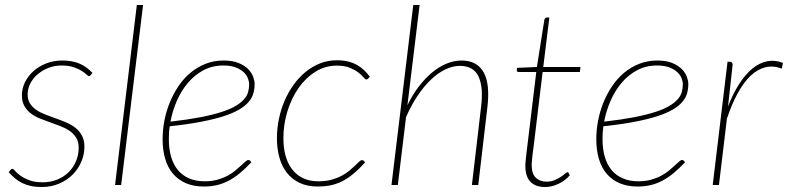

<svg xmlns="http://www.w3.org/2000/svg" viewBox="-20 -743 3164 771"><path d="M345 -442Q342 -437.5 337.5 -437.5Q333.5 -437.5 326.8 -444.2Q320 -451 307.5 -458.8Q295 -466.5 275.5 -473.2Q256 -480 227 -480Q199.5 -480 175 -470.5Q150.5 -461 131.8 -445.2Q113 -429.5 102 -408.2Q91 -387 91 -364Q91 -342 100.8 -327Q110.5 -312 126.5 -301.2Q142.5 -290.5 163 -282.8Q183.5 -275 205 -267.2Q226.5 -259.5 247 -250.8Q267.5 -242 283.5 -229.2Q299.5 -216.5 309.2 -198.2Q319 -180 319 -153.5Q319 -123 306.8 -94Q294.5 -65 272 -42.2Q249.5 -19.5 217.8 -5.8Q186 8 147 8Q123 8 103.8 3.8Q84.5 -0.5 68.8 -8.2Q53 -16 40 -27Q27 -38 15 -51.5L21.5 -60Q25 -65 30 -65Q33.5 -65 40.8 -56.5Q48 -48 61.5 -38Q75 -28 96.8 -19.5Q118.5 -11 151 -11Q183.5 -11 210.2 -22Q237 -33 256 -52Q275 -71 285.5 -96.2Q296 -121.5 296 -149.5Q296 -173.5 286.2 -189.5Q276.5 -205.5 260.5 -216.8Q244.5 -228 224 -236Q203.5 -244 182 -251.5Q160.5 -259 140 -267.2Q119.5 -275.5 103.5 -287.8Q87.5 -300 77.8 -317.5Q68 -335 68 -360.5Q68 -388 80.5 -413.2Q93 -438.5 114.8 -457.8Q136.5 -477 166 -488.5Q195.5 -500 229.5 -500Q269.5 -500 298.2 -488Q327 -476 351 -450.5Z M442 0 529.5 -723H554.5L466.5 0Z M1002.5 -405.5Q1002.5 -385.5 997.2 -367.5Q992 -349.5 978 -333.2Q964 -317 939.8 -302.8Q915.5 -288.5 877.5 -276.2Q839.5 -264 786.2 -253.8Q733 -243.5 661.5 -236Q659.5 -223 658.8 -210.2Q658 -197.5 658 -184.5Q658 -145 667 -113.8Q676 -82.5 694 -60.5Q712 -38.5 739.2 -26.8Q766.5 -15 802.5 -15Q830 -15 852.5 -21.2Q875 -27.5 893 -37Q911 -46.5 924.5 -57.8Q938 -69 948.2 -78.5Q958.5 -88 965.5 -94.2Q972.5 -100.5 977.5 -100.5Q981.5 -100.5 984.5 -97.5L989.5 -91.5Q965.5 -66 943 -47.5Q920.5 -29 897.5 -17Q874.5 -5 850.2 0.5Q826 6 798.5 6Q758 6 727 -7.2Q696 -20.5 675 -45Q654 -69.5 643.5 -104.8Q633 -140 633 -184Q633 -221 640.2 -258.8Q647.5 -296.5 661.8 -331.5Q676 -366.5 696.8 -397.2Q717.5 -428 744.8 -450.8Q772 -473.5 805.5 -486.8Q839 -500 878 -500Q913.5 -500 937.5 -490.2Q961.5 -480.5 976 -466Q990.5 -451.5 996.5 -435Q1002.5 -418.5 1002.5 -405.5ZM877 -480Q832.5 -480 797 -461Q761.5 -442 734.8 -410.5Q708 -379 690.2 -338.2Q672.5 -297.5 664.5 -254.5Q734 -262.5 784.5 -272.2Q835 -282 870.2 -293.5Q905.5 -305 927 -318Q948.5 -331 960.5 -345Q972.5 -359 976.5 -374Q980.5 -389 980.5 -404.5Q980.5 -416 975.2 -429.2Q970 -442.5 957.8 -453.8Q945.5 -465 925.8 -472.5Q906 -480 877 -480Z M1446 -91Q1419 -61 1395.2 -42Q1371.5 -23 1348.8 -12.5Q1326 -2 1303.5 2Q1281 6 1256 6Q1213.5 6 1182.8 -8.8Q1152 -23.5 1131.8 -49.5Q1111.5 -75.5 1101.8 -111Q1092 -146.5 1092 -188Q1092 -227 1100 -265.5Q1108 -304 1123 -338.8Q1138 -373.5 1159.5 -403.2Q1181 -433 1207.8 -454.8Q1234.5 -476.5 1266 -488.8Q1297.5 -501 1333 -501Q1357 -501 1376.8 -496.2Q1396.5 -491.5 1412.5 -482.8Q1428.5 -474 1441.2 -462Q1454 -450 1465 -435L1458 -427Q1455 -424 1450.5 -424Q1446.5 -424 1439.5 -432.8Q1432.5 -441.5 1419.2 -451.8Q1406 -462 1385 -470.8Q1364 -479.5 1332 -479.5Q1286 -479.5 1246.8 -455Q1207.5 -430.5 1179 -389.8Q1150.5 -349 1134.2 -296.2Q1118 -243.5 1118 -187.5Q1118 -151 1126.2 -119.5Q1134.5 -88 1151.8 -64.8Q1169 -41.5 1195.5 -28.2Q1222 -15 1259 -15Q1288 -15 1310.8 -21.2Q1333.5 -27.5 1351.5 -37Q1369.5 -46.5 1382.8 -57.5Q1396 -68.5 1405.8 -78Q1415.5 -87.5 1422.2 -93.8Q1429 -100 1433.5 -100Q1438 -100 1441 -97L1446 -91Z M1552 0 1639.5 -723H1665L1616 -320Q1636 -362 1661.5 -395.2Q1687 -428.5 1715 -451.8Q1743 -475 1773.2 -487.5Q1803.5 -500 1833.5 -500Q1865.5 -500 1887.8 -487.5Q1910 -475 1922.8 -451.5Q1935.5 -428 1939 -393.8Q1942.5 -359.5 1937.5 -315.5L1900.5 0H1875L1912 -315.5Q1921.5 -393 1901.5 -435.8Q1881.5 -478.5 1826.5 -478.5Q1797.5 -478.5 1767.8 -464Q1738 -449.5 1710 -422.8Q1682 -396 1656.5 -358Q1631 -320 1610.5 -272.5L1577.5 0Z M2089.5 -77Q2089.5 -80 2089.8 -84.5Q2090 -89 2090.8 -97.8Q2091.5 -106.5 2093.2 -120.5Q2095 -134.5 2097.5 -156L2133.5 -454H2062.5Q2055 -454 2055 -461.5L2056.5 -470.5L2136 -474L2166 -664Q2167 -667 2169.2 -669.8Q2171.5 -672.5 2175 -672.5H2186L2161.5 -474H2311L2308.5 -454H2159L2123 -156Q2120 -135.5 2118.5 -122.2Q2117 -109 2116.2 -100.2Q2115.5 -91.5 2115.2 -87Q2115 -82.5 2115 -80.5Q2115 -45 2131.8 -29.2Q2148.5 -13.5 2174.5 -13.5Q2192.5 -13.5 2206.8 -19.5Q2221 -25.5 2231.5 -32.5Q2242 -39.5 2248.8 -45.5Q2255.5 -51.5 2258.5 -51.5Q2261.5 -51.5 2263.5 -48.5L2268 -39Q2250 -18 2223 -5Q2196 8 2168.5 8Q2131 8 2110.5 -12.5Q2090 -33 2089.5 -77Z M2744 -405.5Q2744 -385.5 2738.8 -367.5Q2733.5 -349.5 2719.5 -333.2Q2705.5 -317 2681.2 -302.8Q2657 -288.5 2619 -276.2Q2581 -264 2527.8 -253.8Q2474.5 -243.5 2403 -236Q2401 -223 2400.2 -210.2Q2399.5 -197.5 2399.5 -184.5Q2399.5 -145 2408.5 -113.8Q2417.5 -82.5 2435.5 -60.5Q2453.5 -38.5 2480.8 -26.8Q2508 -15 2544 -15Q2571.5 -15 2594 -21.2Q2616.5 -27.5 2634.5 -37Q2652.5 -46.5 2666 -57.8Q2679.5 -69 2689.8 -78.5Q2700 -88 2707 -94.2Q2714 -100.5 2719 -100.5Q2723 -100.5 2726 -97.5L2731 -91.5Q2707 -66 2684.5 -47.5Q2662 -29 2639 -17Q2616 -5 2591.8 0.5Q2567.5 6 2540 6Q2499.5 6 2468.5 -7.2Q2437.5 -20.5 2416.5 -45Q2395.5 -69.5 2385 -104.8Q2374.5 -140 2374.5 -184Q2374.5 -221 2381.8 -258.8Q2389 -296.5 2403.2 -331.5Q2417.5 -366.5 2438.2 -397.2Q2459 -428 2486.2 -450.8Q2513.5 -473.5 2547 -486.8Q2580.5 -500 2619.5 -500Q2655 -500 2679 -490.2Q2703 -480.5 2717.5 -466Q2732 -451.5 2738 -435Q2744 -418.5 2744 -405.5ZM2618.5 -480Q2574 -480 2538.5 -461Q2503 -442 2476.2 -410.5Q2449.5 -379 2431.8 -338.2Q2414 -297.5 2406 -254.5Q2475.5 -262.5 2526 -272.2Q2576.5 -282 2611.8 -293.5Q2647 -305 2668.5 -318Q2690 -331 2702 -345Q2714 -359 2718 -374Q2722 -389 2722 -404.5Q2722 -416 2716.8 -429.2Q2711.5 -442.5 2699.2 -453.8Q2687 -465 2667.2 -472.5Q2647.5 -480 2618.5 -480Z M2842 0 2901.5 -495H2911.5Q2917 -495 2919.5 -491.5Q2922 -488 2922 -483.5L2903.5 -315.5Q2924 -368.5 2949 -407Q2974 -445.5 3002 -468.2Q3030 -491 3060.8 -497Q3091.5 -503 3124 -490.5L3119.5 -467.5Q3085 -480.5 3053.5 -472.8Q3022 -465 2994.2 -438.8Q2966.5 -412.5 2942.5 -368.8Q2918.5 -325 2899 -266.5L2867 0Z"/></svg>

Font: Lato Thin
Style: Italic
Weight: 200
Italic angle: -7°
Designer: Lukasz Dziedzic
Foundry: tyPoland Lukasz Dziedzic
Version: Version 2.007; 2014-02-27